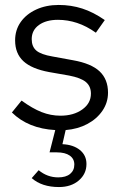

<svg xmlns="http://www.w3.org/2000/svg" viewBox="-20 -516 492 775"><path d="M218 239Q149 239 108 203L136 171Q171 200 215 200Q246 200 263 186Q280 172 280 148Q280 125 261.5 112Q243 99 209 99H180L203 9Q94 3 28 -62L67 -110Q111 -78 148 -63.5Q185 -49 224 -49Q277 -49 312 -74Q347 -99 347 -138Q347 -168 326.5 -185Q306 -202 259 -211L179 -225Q108 -238 74.5 -269Q41 -300 41 -353Q41 -395 63.5 -427Q86 -459 126 -477.5Q166 -496 217 -496Q267 -496 312 -481.5Q357 -467 403 -435L367 -384Q329 -411 291 -423.5Q253 -436 214 -436Q166 -436 137 -415Q108 -394 108 -358Q108 -328 126.5 -312Q145 -296 192 -288L274 -273Q348 -260 382 -228Q416 -196 416 -142Q416 -102 393.5 -69Q371 -36 332.5 -15.5Q294 5 245 9L232 66Q276 68 302.5 89.5Q329 111 329 146Q329 186 298 212.5Q267 239 218 239Z"/></svg>

Font: Red Hat Text VF
Style: Regular
Weight: 400
Designer: Pentagram, MCKL
Foundry: Pentagram, MCKL
Version: Version 1.023